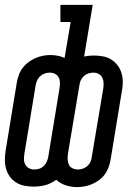

<svg xmlns="http://www.w3.org/2000/svg" viewBox="-24 -755 544 785"><path d="M291 10Q267 10 244.5 2.5Q222 -5 206 -20Q196 -13 184.5 -7Q173 -1 161.5 2Q150 5 137.5 6.5Q125 8 114 8Q95 8 76.5 4.5Q58 1 42.5 -8.5Q27 -18 16.5 -32.5Q6 -47 1 -64.5Q-4 -82 -4 -101Q-4 -120 -1 -139L45 -419Q48 -435 53.5 -450Q59 -465 69 -478Q79 -491 92.5 -501Q106 -511 121 -517.5Q136 -524 151.5 -527Q167 -530 182 -530Q198 -530 212.5 -527Q227 -524 240 -518L265 -665H223V-735H355L320 -524Q330 -526 340 -527Q350 -528 360 -528Q379 -528 397.5 -524.5Q416 -521 431 -511.5Q446 -502 457 -487.5Q468 -473 473 -455.5Q478 -438 478 -419Q478 -400 474 -381L428 -101Q425 -85 419.5 -70Q414 -55 404.5 -42Q395 -29 381.5 -19Q368 -9 353 -2.5Q338 4 322.5 7Q307 10 291 10ZM115 -62Q126 -62 136 -65Q146 -68 154 -75.5Q162 -83 166.5 -92.5Q171 -102 173 -112L219 -392Q221 -404 221 -416Q221 -428 216 -438Q211 -448 201 -453Q191 -458 179 -458Q169 -458 159 -454.5Q149 -451 141 -444Q133 -437 128.5 -427.5Q124 -418 122 -408L76 -128Q74 -116 74 -104.5Q74 -93 79 -83Q84 -73 94 -67.5Q104 -62 115 -62ZM295 -62Q305 -62 315 -65.5Q325 -69 333 -76Q341 -83 345.5 -92.5Q350 -102 351 -112L398 -392Q400 -404 399.5 -415.5Q399 -427 394.5 -437Q390 -447 380 -452.5Q370 -458 358 -458Q348 -458 338 -455Q328 -452 319.5 -444.5Q311 -437 306.5 -427.5Q302 -418 301 -408L254 -128Q252 -116 252.5 -104Q253 -92 257.5 -82Q262 -72 272.5 -67Q283 -62 295 -62Z"/></svg>

Font: Iosevka Gothic
Style: Italic
Weight: 400
Italic angle: -9°
Monospace: yes
Designer: Belleve Invis
Foundry: Belleve Invis
Version: Version 15.5.1; ttfautohint (v1.8.4)